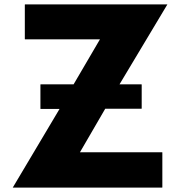

<svg xmlns="http://www.w3.org/2000/svg" viewBox="-20 -847 827 874"><path d="M625 -353V-462L624 -463H524L742 -827H94L93 -826V-669L94 -668H435L315 -463H165L164 -462V-352L165 -351H251L38 7H718L719 6V-153L718 -154H344L459 -352H624Z"/></svg>

Font: Hussar Woodtype
Style: SeBd
Weight: 900
Foundry: Cannot Into Space Fonts
Version: Version 1.07